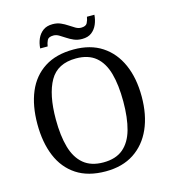

<svg xmlns="http://www.w3.org/2000/svg" viewBox="-129 -1004 1001 1119"><g transform="rotate(-15 371.0 -444.5)"><path d="M371 10Q265 10 195 -36Q125 -82 90.5 -165Q56 -248 56 -359Q56 -470 90.5 -552Q125 -634 195.5 -679.5Q266 -725 372 -725Q473 -725 542.5 -679.5Q612 -634 648.5 -551.5Q685 -469 685 -358Q685 -247 648.5 -164.5Q612 -82 542 -36Q472 10 371 10ZM371 -44Q446 -44 490.5 -81.5Q535 -119 554.5 -189Q574 -259 574 -358Q574 -457 554.5 -527Q535 -597 490.5 -634Q446 -671 372 -671Q260 -671 213.5 -589Q167 -507 167 -358Q167 -259 187 -189Q207 -119 252 -81.5Q297 -44 371 -44ZM437 -771Q410 -771 388 -780.5Q366 -790 347.5 -802.5Q329 -815 312.5 -824.5Q296 -834 280 -834Q250 -834 242 -817.5Q234 -801 231 -781H186Q188 -812 199.5 -838.5Q211 -865 233.5 -882Q256 -899 292 -899Q319 -899 340.5 -889.5Q362 -880 380.5 -867.5Q399 -855 415.5 -845.5Q432 -836 448 -836Q477 -836 485.5 -852.5Q494 -869 497 -889H542Q540 -859 528.5 -832Q517 -805 495 -788Q473 -771 437 -771Z"/></g></svg>

Font: Noto Serif Sinhala
Style: Regular
Weight: 400
Designer: Jelle Bosma - Monotype Design Team
Foundry: Monotype Imaging Inc.
Version: Version 2.006